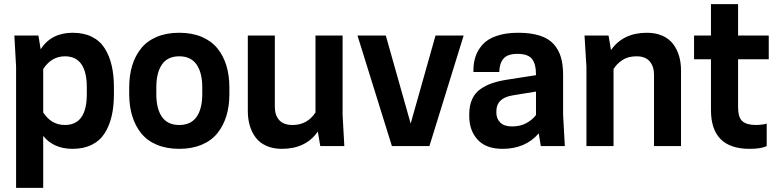

<svg xmlns="http://www.w3.org/2000/svg" viewBox="-20 -700 3744 920"><path d="M328.1 13.2Q236.8 13.2 187 -48.8V200.2H57.1V-379.9L48.8 -529.8H164.1L174.8 -463.9Q225.6 -543 328.1 -543Q381.3 -543 420.2 -523.7Q459 -504.4 481.7 -468.5Q504.4 -432.6 515.1 -386.2Q525.9 -339.8 525.9 -280.8V-249Q525.9 -190.4 515.1 -144Q504.4 -97.7 481.7 -61.8Q459 -25.9 419.9 -6.3Q380.9 13.2 328.1 13.2ZM187 -369.1V-161.1Q226.1 -101.1 291 -101.1Q396 -101.1 396 -249V-280.8Q396 -430.2 291 -430.2Q226.6 -430.2 187 -369.1Z M599.1 -249V-280.8Q599.1 -338.9 613.5 -386Q627.9 -433.1 656.5 -468.5Q685.1 -503.9 731.4 -523.4Q777.8 -543 838.9 -543Q899.9 -543 946.3 -523.4Q992.7 -503.9 1021.5 -468.5Q1050.3 -433.1 1064.7 -386Q1079.1 -338.9 1079.1 -280.8V-249Q1079.1 -191.4 1064.7 -144.3Q1050.3 -97.2 1021.5 -61.5Q992.7 -25.9 946 -6.3Q899.4 13.2 838.9 13.2Q778.3 13.2 731.7 -6.3Q685.1 -25.9 656.5 -61.5Q627.9 -97.2 613.5 -144.3Q599.1 -191.4 599.1 -249ZM949.2 -249V-280.8Q949.2 -351.6 921.9 -390.9Q894.5 -430.2 838.9 -430.2Q783.2 -430.2 756.1 -391.1Q729 -352.1 729 -280.8V-249Q729 -178.7 756.1 -139.9Q783.2 -101.1 838.9 -101.1Q894.5 -101.1 921.9 -139.9Q949.2 -178.7 949.2 -249Z M1167.5 -529.8H1296.9V-188Q1296.9 -147.9 1317.9 -124.5Q1338.9 -101.1 1381.8 -101.1Q1452.6 -101.1 1491.7 -161.1V-529.8H1621.6V-149.9L1629.9 0H1514.6L1502.9 -69.8Q1445.3 13.2 1330.6 13.2Q1288.6 13.2 1256.3 -1.2Q1224.1 -15.6 1205.1 -41Q1186 -66.4 1176.8 -98.4Q1167.5 -130.4 1167.5 -168Z M1857.9 0 1692.9 -529.8H1828.6L1947.8 -107.9L2066.9 -529.8H2201.7L2037.6 0Z M2571.3 0 2561.5 -61Q2497.6 13.2 2388.2 13.2Q2308.6 13.2 2268.6 -30.8Q2228.5 -74.7 2228.5 -143.1V-152.8Q2228.5 -194.3 2242.4 -224.9Q2256.3 -255.4 2283 -273.7Q2309.6 -292 2340.6 -302.2Q2371.6 -312.5 2413.6 -318.8L2548.3 -339.8V-341.8Q2548.3 -394 2528.8 -418Q2509.3 -441.9 2460.4 -441.9Q2411.1 -441.9 2391.8 -418.2Q2372.6 -394.5 2372.6 -355H2248.5V-363.8Q2248.5 -399.4 2258.8 -429.7Q2269 -460 2292.2 -486.3Q2315.4 -512.7 2359.1 -527.8Q2402.8 -543 2463.4 -543Q2523.9 -543 2566.4 -529.3Q2608.9 -515.6 2633.1 -488.5Q2657.2 -461.4 2667.7 -425.8Q2678.2 -390.1 2678.2 -341.8V-149.9L2686.5 0ZM2433.1 -94.2Q2474.1 -94.2 2503.2 -110.6Q2532.2 -127 2548.3 -148.9V-261.2L2437.5 -243.2Q2358.4 -230.5 2358.4 -167V-159.2Q2358.4 -131.8 2377 -113Q2395.5 -94.2 2433.1 -94.2Z M3243.2 0H3113.8V-341.8Q3113.8 -381.8 3093 -406Q3072.3 -430.2 3029.8 -430.2Q2988.8 -430.2 2961.7 -411.9Q2934.6 -393.6 2919.9 -369.1V0H2790V-379.9L2780.8 -529.8H2896L2907.7 -460Q2965.3 -543 3080.1 -543Q3122.1 -543 3154.3 -528.6Q3186.5 -514.2 3205.6 -488.8Q3224.6 -463.4 3233.9 -431.6Q3243.2 -399.9 3243.2 -362.8Z M3516.6 -529.8H3663.6V-416H3516.6V-187Q3516.6 -136.7 3537.6 -118.9Q3558.6 -101.1 3602.5 -101.1Q3616.2 -101.1 3632.8 -103.3Q3649.4 -105.5 3653.8 -107.9V0Q3627.4 13.2 3571.8 13.2Q3386.7 13.2 3386.7 -172.9V-416H3305.7V-529.8H3386.7V-680.2H3516.6Z"/></svg>

Font: Cooper Hewitt
Style: Semibold
Weight: 709
Designer: Village Type and Design LLC
Foundry: Cooper Hewitt Smithsonian Design Museum
Version: 1.000